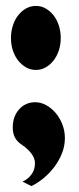

<svg xmlns="http://www.w3.org/2000/svg" viewBox="-20 -538 268 648"><path d="M56 75Q74 67 86 51Q98 35 98 13Q98 -19 53 -50Q23 -69 23 -107Q23 -145 44.5 -169Q66 -193 99 -193Q118 -193 136 -183Q154 -173 168 -156.5Q182 -140 190.5 -118Q199 -96 199 -72Q199 -46 189.5 -21.5Q180 3 164 24.5Q148 46 127.5 63Q107 80 86 90ZM101 -518Q119 -518 134 -509.5Q149 -501 160.5 -486.5Q172 -472 178.5 -452Q185 -432 185 -410Q185 -387 178.5 -367.5Q172 -348 160.5 -333.5Q149 -319 134 -310.5Q119 -302 101 -302Q83 -302 68 -310.5Q53 -319 41.5 -333.5Q30 -348 23.5 -367.5Q17 -387 17 -410Q17 -432 23.5 -452Q30 -472 41.5 -486.5Q53 -501 68 -509.5Q83 -518 101 -518Z"/></svg>

Font: CatShop
Style: Regular
Weight: 400
Designer: Peter Wiegel
Foundry: Peter Wiegel
Version: Version 1.000 2009 initial release